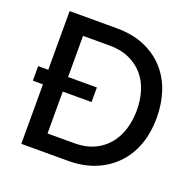

<svg xmlns="http://www.w3.org/2000/svg" viewBox="-125 -838 973 965"><g transform="rotate(20 361.0 -355.0)"><path d="M87 0V-318H33V-396H87V-710H337Q424 -710 488 -682.5Q552 -655 595.5 -607Q639 -559 660.5 -494.5Q682 -430 682 -356Q682 -275 658 -209.5Q634 -144 588.5 -97.5Q543 -51 479.5 -25.5Q416 0 337 0ZM193 -318V-94H337Q396 -94 440 -114Q484 -134 514 -169Q544 -204 559.5 -252Q575 -300 575 -356Q575 -413 559.5 -461Q544 -509 513.5 -543Q483 -577 438.5 -596.5Q394 -616 337 -616H193V-396H347V-318Z"/></g></svg>

Font: Rising Sun Medium
Style: Regular
Weight: 500
Designer: Matt McInerney, Pablo Impallari, Rodrigo Fuenzalida (Raleway font), Stephen Hutchings (Greek), Cristiano Sobral (main ch
Foundry: The Rising Sun Project Authors
Version: Version 4.327; ttfautohint (v1.8.4.7-5d5b-dirty)